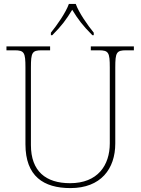

<svg xmlns="http://www.w3.org/2000/svg" viewBox="-20 -951 719 981"><path d="M240 -784V-771H247C297 -821 319 -852 349 -901C379 -852 402 -821 452 -771H459V-784C428 -822 383 -886 367 -931H332C316 -886 271 -822 240 -784ZM340 10C495 10 569 -88 569 -218V-606C569 -683 575 -694 625 -694H664V-714H444V-694H485C535 -694 541 -683 541 -606V-219C541 -106 479 -15 338 -15C214 -15 138 -76 138 -210V-606C138 -683 144 -694 194 -694H236V-714H13V-694H54C104 -694 110 -683 110 -606V-214C110 -51 202 10 340 10Z"/></svg>

Font: Noto Serif Georgian Thin
Style: Regular
Weight: 100
Designer: Monotype Design Team, Akaki Razmadze
Foundry: Google LLC
Version: Version 2.003